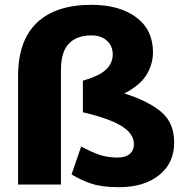

<svg xmlns="http://www.w3.org/2000/svg" viewBox="-20 -766 761 797"><path d="M55 0V-450Q55 -597 133 -671.5Q211 -746 360 -746Q475 -746 545 -694.5Q615 -643 615 -549Q615 -500 588.5 -456Q562 -412 496 -378Q593 -348 648 -302.5Q703 -257 703 -174Q703 -89 640.5 -39Q578 11 474 11Q405 11 361.5 -3Q318 -17 277 -42L317 -158Q355 -137 390 -124.5Q425 -112 467 -112Q501 -112 518.5 -127Q536 -142 536 -168Q536 -193 517 -216Q498 -239 451.5 -260Q405 -281 324 -300V-431Q393 -451 420.5 -477.5Q448 -504 448 -540Q448 -575 424 -597Q400 -619 360 -619Q298 -619 265.5 -584.5Q233 -550 233 -476V0Z"/></svg>

Font: Mulish Black
Style: Regular
Weight: 900
Designer: Vernon Adams
Foundry: Vernon Adams
Version: Version 3.603; ttfautohint (v1.8.3)